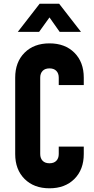

<svg xmlns="http://www.w3.org/2000/svg" viewBox="-20 -1000 506 1036"><path d="M76 -828 194 -980H299L417 -828H302L247 -906L191 -828ZM432 -209V-169Q432 -85 381.5 -34.5Q331 16 247 16Q163 16 112.5 -34.5Q62 -85 62 -169V-581Q62 -665 112.5 -715.5Q163 -766 247 -766Q331 -766 381.5 -715.5Q432 -665 432 -581V-541H297V-581Q297 -604 284 -617.5Q271 -631 247 -631Q223 -631 210 -617.5Q197 -604 197 -581V-169Q197 -146 210 -132.5Q223 -119 247 -119Q271 -119 284 -132.5Q297 -146 297 -169V-209Z"/></svg>

Font: Mohave Bold
Style: Regular
Weight: 700
Designer: Gumpita Rahayu
Foundry: Tokotype
Version: Version 2.002;PS 002.002;hotconv 1.0.88;makeotf.lib2.5.64775